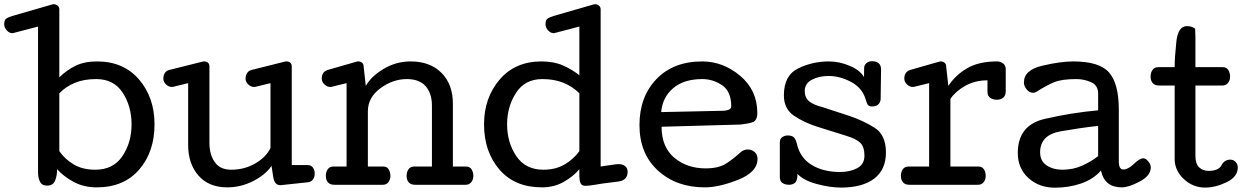

<svg xmlns="http://www.w3.org/2000/svg" viewBox="-69 -869 5860 903"><path d="M549.8 -284.2Q549.8 -368.7 508.1 -432.9Q466.3 -497.1 383.8 -497.1Q324.7 -497.1 282 -479Q239.3 -460.9 210 -430.2V-158.2Q235.8 -120.6 277.6 -95.7Q319.3 -70.8 378.9 -70.8Q463.9 -70.8 506.8 -134.8Q549.8 -198.7 549.8 -284.2ZM657.7 -284.2Q657.7 -154.8 585.4 -71.3Q513.2 12.2 385.7 12.2Q325.7 12.2 278.1 -13.2Q230.5 -38.6 199.7 -73.2Q199.7 -43.5 190.2 -19.8Q180.7 3.9 152.8 3.9Q127.9 3.9 118.9 -14.6Q109.9 -33.2 109.9 -57.1V-744.1L-5.4 -713.9Q-7.3 -713.9 -7.8 -713.4Q-8.3 -712.9 -10.3 -712.9Q-25.4 -712.9 -37.4 -726.3Q-49.3 -739.7 -49.3 -754.9Q-49.3 -775.9 -38.3 -782.5Q-27.3 -789.1 -11.2 -793.9L176.8 -848.1Q177.7 -848.6 179.4 -848.9Q181.2 -849.1 183.6 -849.1Q193.8 -849.1 201.9 -842.5Q210 -835.9 210 -825.2V-505.4Q244.6 -539.1 286.1 -559.6Q327.6 -580.1 387.7 -580.1Q511.7 -580.1 584.7 -495.4Q657.7 -410.6 657.7 -284.2Z M1018.1 -70.8Q1080.6 -70.8 1131.6 -100.3Q1182.6 -129.9 1203.1 -172.9V-478L1133.3 -460.9Q1132.3 -460.4 1130.4 -460.2Q1128.4 -460 1126 -460Q1111.3 -460 1098.6 -471.9Q1085.9 -483.9 1085.9 -499Q1085.9 -514.6 1093.3 -525.6Q1100.6 -536.6 1114.3 -540L1270 -579.1Q1271.5 -579.6 1273.7 -579.8Q1275.9 -580.1 1278.3 -580.1Q1289.6 -580.1 1296.4 -574Q1303.2 -567.9 1303.2 -556.2V-92.8H1377Q1393.6 -92.8 1402.3 -81.3Q1411.1 -69.8 1411.1 -53.2Q1411.1 -37.6 1404.1 -26.6Q1397 -15.6 1383.3 -12.2L1250 2Q1235.8 2 1227.3 -7.6Q1218.8 -17.1 1215.3 -41L1208 -88.9Q1179.7 -46.9 1121.6 -17.3Q1063.5 12.2 1000 12.2Q913.1 12.2 864.5 -43.2Q815.9 -98.6 815.9 -187V-478L746.1 -460.9Q745.1 -460.4 743.4 -460.2Q741.7 -460 739.3 -460Q724.6 -460 711.9 -471.9Q699.2 -483.9 699.2 -499Q699.2 -514.6 706.3 -525.6Q713.4 -536.6 727.1 -540L883.3 -579.1Q884.8 -579.6 886.7 -579.8Q888.7 -580.1 891.1 -580.1Q902.3 -580.1 909.2 -574Q916 -567.9 916 -556.2V-195.8Q916 -142.1 941.2 -106.4Q966.3 -70.8 1018.1 -70.8Z M1844.2 -497.1Q1778.8 -497.1 1720 -453.9Q1661.1 -410.6 1661.1 -345.2V-85.9H1732.4Q1751 -85.9 1759 -72.5Q1767.1 -59.1 1767.1 -41Q1767.1 -24.9 1757.8 -12.5Q1748.5 0 1731.4 0H1503.4Q1482.9 0 1473.1 -11.7Q1463.4 -23.4 1463.4 -42Q1463.4 -60.1 1472.4 -73Q1481.4 -85.9 1500.5 -85.9H1561V-478L1491.2 -460.9Q1490.2 -460.4 1488.5 -460.2Q1486.8 -460 1484.4 -460Q1469.7 -460 1457 -471.9Q1444.3 -483.9 1444.3 -499Q1444.3 -515.6 1451.4 -525.6Q1458.5 -535.6 1472.2 -540L1608.4 -579.1Q1610.4 -579.1 1610.8 -579.6Q1611.3 -580.1 1613.3 -580.1H1616.2Q1626.5 -580.1 1633.8 -574Q1641.1 -567.9 1641.1 -557.1L1651.4 -464.8Q1676.3 -509.8 1735.1 -544.9Q1793.9 -580.1 1862.3 -580.1Q1953.6 -580.1 2007.3 -526.4Q2061 -472.7 2061 -380.9V-85.9H2122.1Q2140.6 -85.9 2148.9 -72.5Q2157.2 -59.1 2157.2 -41Q2157.2 -24.9 2147.7 -12.5Q2138.2 0 2121.1 0H1883.3Q1862.8 0 1853 -11.7Q1843.3 -23.4 1843.3 -42Q1843.3 -60.1 1852.3 -73Q1861.3 -85.9 1880.4 -85.9H1962.4V-372.1Q1962.4 -430.2 1932.9 -463.6Q1903.3 -497.1 1844.2 -497.1Z M2315.9 -284.2Q2315.9 -199.2 2359.1 -135Q2402.3 -70.8 2486.8 -70.8Q2544.9 -70.8 2587.4 -96.2Q2629.9 -121.6 2655.8 -158.2V-430.2Q2625 -461.4 2581.8 -479.2Q2538.6 -497.1 2481.9 -497.1Q2399.4 -497.1 2357.7 -431.9Q2315.9 -366.7 2315.9 -284.2ZM2207.5 -284.2Q2207.5 -408.7 2280.5 -494.4Q2353.5 -580.1 2477.5 -580.1Q2535.6 -580.1 2578.1 -561.5Q2620.6 -543 2655.8 -515.1V-744.1L2540.5 -713.9Q2538.6 -713.9 2538.1 -713.4Q2537.6 -712.9 2535.6 -712.9Q2520.5 -712.9 2508.5 -726.3Q2496.6 -739.7 2496.6 -754.9Q2496.6 -775.9 2507.6 -782.5Q2518.6 -789.1 2534.7 -793.9L2722.7 -848.1Q2723.6 -848.6 2725.6 -848.9Q2727.5 -849.1 2730 -849.1Q2740.2 -849.1 2748 -842.5Q2755.9 -835.9 2755.9 -825.2V-85.9L2826.7 -96.2Q2829.1 -96.7 2832.5 -96.9Q2835.9 -97.2 2839.8 -97.2Q2859.4 -97.2 2871.1 -87.6Q2882.8 -78.1 2882.8 -61Q2882.8 -21.5 2840.1 -15.4Q2797.4 -9.3 2765.6 -5.9Q2746.6 -2.9 2722.9 1Q2699.2 4.9 2683.6 4.9Q2666.5 4.9 2661.1 -8.3Q2655.8 -21.5 2655.8 -38.1V-73.2Q2627.9 -39.6 2582.5 -13.7Q2537.1 12.2 2480 12.2Q2351.6 12.2 2279.5 -72Q2207.5 -156.2 2207.5 -284.2Z M3042.5 -272.9Q3042.5 -177.2 3102.3 -127.2Q3162.1 -77.1 3249.5 -77.1Q3311.5 -77.1 3346.9 -100.3Q3382.3 -123.5 3414.6 -153.3Q3421.9 -159.7 3430.2 -162.8Q3438.5 -166 3446.8 -166Q3466.3 -166 3480 -154.1Q3493.7 -142.1 3493.7 -122.1Q3493.7 -59.6 3403.1 -23.7Q3312.5 12.2 3245.6 12.2Q3111.8 12.2 3025.1 -67.1Q2938.5 -146.5 2938.5 -280.8Q2938.5 -413.6 3018.1 -496.8Q3097.7 -580.1 3233.9 -580.1Q3331.5 -580.1 3412.1 -512.5Q3492.7 -444.8 3492.7 -337.9Q3492.7 -301.3 3470 -293.9Q3447.3 -286.6 3412.6 -283.2ZM3370.1 -369.1Q3370.1 -439 3327.4 -468Q3284.7 -497.1 3233.9 -497.1Q3147.9 -497.1 3097.4 -454.6Q3046.9 -412.1 3040.5 -341.8L3334 -348.1Q3347.7 -348.6 3358.9 -353.3Q3370.1 -357.9 3370.1 -369.1Z M3617.7 -420.4Q3617.7 -514.6 3685.1 -547.4Q3752.4 -580.1 3829.1 -580.1Q3878.9 -580.1 3927.7 -559.3Q3976.6 -538.6 3994.6 -506.3L3995.1 -547.9Q3995.1 -563 4005.9 -572Q4016.6 -581.1 4031.7 -581.1Q4053.2 -581.1 4064 -571.3Q4074.7 -561.5 4074.7 -543L4072.8 -401.9Q4070.8 -385.3 4060.1 -376.7Q4049.3 -368.2 4032.7 -368.2Q4016.6 -368.2 4011.2 -377.9Q4005.9 -387.7 4001 -405.8Q3984.4 -457 3932.4 -484.4Q3880.4 -511.7 3828.1 -511.7Q3783.2 -511.7 3749.5 -494.1Q3715.8 -476.6 3715.8 -440.9Q3715.8 -410.2 3735.8 -393.1Q3755.9 -376 3800.8 -364.7L3925.8 -323.7Q3991.2 -301.8 4044.4 -268.1Q4097.7 -234.4 4097.7 -151.9Q4097.7 -70.8 4042.2 -28.8Q3986.8 13.2 3886.7 13.2Q3834.5 13.2 3772 -3.7Q3709.5 -20.5 3681.6 -51.3Q3681.6 -19 3670.2 -9.5Q3658.7 0 3642.1 0Q3623.5 0 3611.1 -8.3Q3598.6 -16.6 3598.6 -36.1V-201.2Q3599.1 -216.3 3610.4 -224.1Q3621.6 -231.9 3635.7 -231.9Q3657.2 -231.9 3665.8 -221.9Q3674.3 -211.9 3678.7 -192.9Q3693.8 -126.5 3748.5 -93.3Q3803.2 -60.1 3881.3 -60.1Q3928.7 -60.1 3962.6 -78.1Q3996.6 -96.2 3996.6 -137.2Q3996.6 -178.2 3977.1 -197.3Q3957.5 -216.3 3907.7 -231.4L3774.9 -272.9Q3712.9 -292.5 3665.3 -324.7Q3617.7 -356.9 3617.7 -420.4Z M4575.2 -491.2Q4516.6 -491.2 4470.7 -465.3Q4424.8 -439.5 4400.9 -403.8V-85.9H4531.7Q4550.3 -85.9 4558.6 -72.5Q4566.9 -59.1 4566.9 -41Q4566.9 -24.9 4557.4 -12.5Q4547.9 0 4530.8 0H4208Q4187.5 0 4177.7 -11.7Q4168 -23.4 4168 -42Q4168 -60.1 4177 -73Q4186 -85.9 4205.1 -85.9H4300.8V-478L4231 -460.9Q4230 -460.4 4228.3 -460.2Q4226.6 -460 4224.1 -460Q4209.5 -460 4196.8 -471.9Q4184.1 -483.9 4184.1 -499Q4184.1 -515.6 4191.2 -525.6Q4198.2 -535.6 4211.9 -540L4348.1 -579.1Q4350.1 -579.1 4350.6 -579.6Q4351.1 -580.1 4353 -580.1H4356Q4366.2 -580.1 4373.5 -574Q4380.9 -567.9 4380.9 -557.1L4391.1 -464.8Q4424.8 -516.1 4479.7 -548.1Q4534.7 -580.1 4620.1 -580.1Q4636.2 -580.1 4648.7 -570.6Q4661.1 -561 4661.1 -543.9V-439.9Q4661.1 -419.4 4649.4 -409.7Q4637.7 -399.9 4619.1 -399.9Q4601.1 -399.9 4588.1 -408.9Q4575.2 -418 4575.2 -437Z M5343.3 -82Q5343.3 -43 5291.5 -15.4Q5239.7 12.2 5206.5 12.2Q5166.5 12.2 5142.1 -7.3Q5117.7 -26.9 5108.9 -66.9Q5073.2 -25.9 5015.6 -6.1Q4958 13.7 4892.6 13.7Q4817.9 13.7 4767.8 -31.7Q4717.8 -77.1 4717.8 -149.9Q4717.8 -280.8 4845.7 -310.1Q4973.6 -339.4 5095.7 -350.1V-429.2Q5095.7 -467.3 5063 -482.2Q5030.3 -497.1 4992.7 -497.1Q4924.3 -497.1 4888.9 -482.4Q4853.5 -467.8 4806.6 -438Q4802.2 -435.5 4798.1 -434.1Q4793.9 -432.6 4789.6 -432.6Q4772.9 -432.6 4759.8 -448.2Q4746.6 -463.9 4746.6 -481Q4746.6 -539.6 4832.3 -559.8Q4918 -580.1 4978.5 -580.1Q5102.1 -580.1 5147.5 -527.6Q5192.9 -475.1 5192.9 -353V-106.9Q5192.9 -91.8 5198 -81.8Q5203.1 -71.8 5214.4 -71.8Q5236.3 -71.8 5263.7 -98.1Q5291 -124.5 5308.6 -124.5Q5319.3 -124.5 5331.3 -110.1Q5343.3 -95.7 5343.3 -82ZM5095.7 -276.9Q5018.6 -268.6 4920.7 -251.7Q4822.8 -234.9 4822.8 -152.8Q4822.8 -111.3 4853.5 -91.1Q4884.3 -70.8 4926.8 -70.8Q4977.5 -70.8 5019.8 -89.6Q5062 -108.4 5095.7 -134.8Z M5615.2 -65.4Q5662.1 -65.4 5675.8 -91.8Q5689.5 -118.2 5717.3 -118.2Q5732.4 -118.2 5742.4 -107.2Q5752.4 -96.2 5752.4 -81.1Q5752.4 -37.6 5700.2 -12.2Q5647.9 13.2 5598.6 13.2Q5541.5 13.2 5498.5 -27.1Q5455.6 -67.4 5455.6 -121.1V-466.8H5382.3Q5361.8 -466.8 5352.1 -478.5Q5342.3 -490.2 5342.3 -508.8Q5342.3 -526.9 5351.3 -540Q5360.4 -553.2 5379.4 -553.2H5455.6Q5455.6 -597.7 5463.4 -671.9Q5471.2 -746.1 5513.2 -746.1Q5525.4 -746.1 5534.4 -743.2Q5543.5 -740.2 5552.2 -733.9V-724.1Q5552.2 -717.8 5552.7 -709.7Q5553.2 -701.7 5553.2 -695.3V-553.2H5681.2Q5699.7 -553.2 5708 -539.6Q5716.3 -525.9 5716.3 -507.8Q5716.3 -491.7 5706.8 -479.2Q5697.3 -466.8 5680.2 -466.8H5553.2V-136.2Q5553.2 -98.1 5570.8 -81.8Q5588.4 -65.4 5615.2 -65.4Z"/></svg>

Font: Cutive
Style: Regular
Weight: 400
Designer: Vernon Adams
Version: Version 1.002